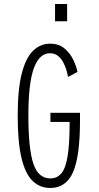

<svg xmlns="http://www.w3.org/2000/svg" viewBox="-20 -923 490 954"><path d="M253.5 -903H313.5V-817.5H253.5ZM230 11Q178.5 11 142.2 -23.8Q106 -58.5 87 -137.2Q68 -216 68 -348Q68 -479.5 88.2 -558Q108.5 -636.5 144.8 -671.2Q181 -706 229 -706Q272.5 -706 301 -681.8Q329.5 -657.5 344.8 -624.5Q360 -591.5 365 -565.5L318.5 -541Q316 -553.5 310.5 -573Q305 -592.5 294.8 -612.2Q284.5 -632 268.2 -645.2Q252 -658.5 228 -658.5Q176 -658.5 148.5 -584.8Q121 -511 121 -348Q121 -184.5 145.5 -110.5Q170 -36.5 230 -36.5Q264 -36.5 285.2 -62Q306.5 -87.5 316.2 -148.5Q326 -209.5 326 -317H230.5V-362.5H377.5V-324Q377.5 -145.5 342.8 -67.2Q308 11 230 11Z"/></svg>

Font: Trispace Condensed ExtraLight
Style: Regular
Weight: 200
Width: 3
Designer: Tyler Finck
Foundry: Etcetera Type Company
Version: Version 1.210; ttfautohint (v1.8.3)